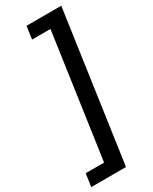

<svg xmlns="http://www.w3.org/2000/svg" viewBox="-256 -864 803 1007"><g transform="rotate(-30 145.5 -360.0)"><path d="M184.1 91.8 313 -810.5H102.5L91.8 -733.4H203.1L96.2 14.2H-15.1L-26.4 91.8Z"/></g></svg>

Font: Winston
Style: Italic
Weight: 400
Italic angle: -8.13011°
Designer: Vernon Adams, Kim Jin-seong, David Berlow, Cristiano Sobral
Foundry: The Winston Project Authors
Version: Version 3.004